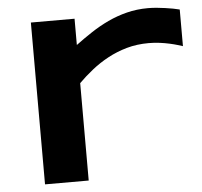

<svg xmlns="http://www.w3.org/2000/svg" viewBox="-50 -740 833 793"><g transform="rotate(-5 366.0 -344.0)"><path d="M722.2 -519Q714.8 -521.5 700.9 -525.6Q687 -529.8 668.5 -533.9Q649.9 -538.1 627.7 -541Q605.5 -543.9 582 -543.9Q533.2 -543.9 491 -532Q448.7 -520 412.1 -500.2Q375.5 -480.5 344 -455.3Q312.5 -430.2 286.1 -403.8V0H105V-670.9H286.1V-562Q318.8 -586.4 353.3 -609.1Q387.7 -631.8 425 -649.4Q462.4 -667 503.9 -677.5Q545.4 -688 591.8 -688Q609.4 -688 627.7 -686.3Q646 -684.6 663.3 -682.1Q680.7 -679.7 695.8 -676.8Q710.9 -673.8 722.2 -670.9V-519Z"/></g></svg>

Font: REH Gaming
Style: Gaming
Weight: 700
Designer: Astigmatic (AOETI)
Foundry: Astigmatic (AOETI)
Version: Version 1.001 2011